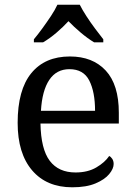

<svg xmlns="http://www.w3.org/2000/svg" viewBox="-20 -786 575 816"><path d="M287 10Q178 10 116.5 -62Q55 -134 55 -264Q55 -404 113 -475Q171 -546 277 -546Q374 -546 429.5 -486Q485 -426 485 -307V-261H152Q154 -152 191.5 -102.5Q229 -53 301 -53Q353 -53 389.5 -74.5Q426 -96 444 -123Q451 -120 457 -111Q463 -102 463 -89Q463 -69 444 -46Q425 -23 386 -6.5Q347 10 287 10ZM384 -315Q384 -395 359.5 -443.5Q335 -492 275 -492Q220 -492 189.5 -446.5Q159 -401 154 -315ZM124 -619Q140 -638 159 -664Q178 -690 196 -717Q214 -744 224 -766H319Q330 -744 347.5 -717Q365 -690 384.5 -664Q404 -638 419 -619V-606H380Q352 -623 323 -647.5Q294 -672 271 -696Q249 -672 220.5 -647.5Q192 -623 163 -606H124Z"/></svg>

Font: Noto Serif Makasar
Style: Regular
Weight: 400
Designer: Sérgio Martins
Version: Version 1.001; ttfautohint (v1.8.4.7-5d5b)